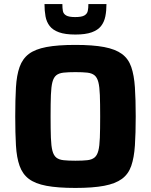

<svg xmlns="http://www.w3.org/2000/svg" viewBox="-20 -917 743 945"><path d="M351 8Q264 8 208.5 -2.5Q153 -13 122 -36.5Q91 -60 76.5 -100.5Q62 -141 58.5 -201Q55 -261 55 -344Q55 -427 58.5 -487Q62 -547 76.5 -587.5Q91 -628 122 -651.5Q153 -675 208.5 -685.5Q264 -696 351 -696Q437 -696 492.5 -685.5Q548 -675 580 -651.5Q612 -628 626 -587.5Q640 -547 644 -487Q648 -427 648 -344Q648 -261 644 -201Q640 -141 626 -100.5Q612 -60 580 -36.5Q548 -13 492.5 -2.5Q437 8 351 8ZM351 -126Q387 -126 409.5 -128.5Q432 -131 445 -141.5Q458 -152 464 -175Q470 -198 471.5 -239Q473 -280 473 -344Q473 -408 471.5 -449Q470 -490 464 -513Q458 -536 445 -546.5Q432 -557 409.5 -559.5Q387 -562 351 -562Q316 -562 293 -559.5Q270 -557 257 -546.5Q244 -536 238 -513Q232 -490 230.5 -449Q229 -408 229 -344Q229 -280 230.5 -239Q232 -198 238 -175Q244 -152 257 -141.5Q270 -131 293 -128.5Q316 -126 351 -126ZM351 -747Q301 -747 270.5 -758Q240 -769 224.5 -789Q209 -809 204 -836.5Q199 -864 199 -897H287Q287 -877 289.5 -863Q292 -849 305.5 -841Q319 -833 350 -833Q382 -833 395.5 -841Q409 -849 412 -863Q415 -877 415 -897H504Q504 -864 498.5 -836.5Q493 -809 477.5 -789Q462 -769 431.5 -758Q401 -747 351 -747Z"/></svg>

Font: Saira Thin
Style: Bold
Weight: 700
Version: Version 1.101